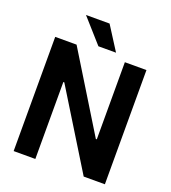

<svg xmlns="http://www.w3.org/2000/svg" viewBox="-161 -1031 1021 1149"><g transform="rotate(20 350.0 -456.5)"><path d="M640.3 -727.3V0H505.3L203.5 -490.1H197.4V0H59.3V-727.3H195.3L496.8 -236.2H502.8V-727.3ZM337.7 -913.4 433.6 -762.8H321.4L187.5 -913.4Z"/></g></svg>

Font: Interface
Style: Bold
Weight: 700
Designer: Rasmus Andersson
Foundry: rsms
Version: Version 1.8